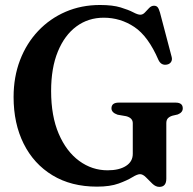

<svg xmlns="http://www.w3.org/2000/svg" viewBox="-20 -734 774 770"><path d="M647 -17.5Q647 15.5 619 15.5Q604.5 15.5 591.2 2.8Q578 -10 565.5 -22.8Q553 -35.5 541.5 -35.5Q530.5 -35.5 510.2 -23Q490 -10.5 455.8 2Q421.5 14.5 369 14.5Q265.5 14.5 190.5 -31Q115.5 -76.5 75 -157.5Q34.5 -238.5 34.5 -345Q34.5 -425 60.2 -492.5Q86 -560 133 -609.8Q180 -659.5 243.2 -686.8Q306.5 -714 381 -714Q432 -714 463.8 -704.2Q495.5 -694.5 514 -684.8Q532.5 -675 542.5 -675Q553 -675 561.2 -684Q569.5 -693 578.2 -702Q587 -711 597.5 -711Q607 -711 612 -705.2Q617 -699.5 621.5 -684L668.5 -505.5Q671.5 -494 666 -485.5Q660.5 -477 649.5 -475Q626.5 -470.5 615.5 -493.5Q574.5 -588.5 518.8 -625.8Q463 -663 396 -663Q334 -663 286.5 -628Q239 -593 212 -527.2Q185 -461.5 185 -369Q185 -268.5 215.5 -197.5Q246 -126.5 297.5 -88.8Q349 -51 411.5 -51Q458 -51 485.2 -68.5Q512.5 -86 512.5 -117V-240Q512.5 -261 486 -268L451.5 -274Q427 -282.5 427 -299.5Q427 -322.5 456.5 -322.5H684Q713 -322.5 713 -299.5Q713 -283 693 -275L671.5 -270Q660 -266.5 653.5 -259.8Q647 -253 647 -240Z"/></svg>

Font: Fraunces 72pt S050 SemiBold
Style: Regular
Weight: 600
Version: Version 1.000; ttfautohint (v1.8.3)